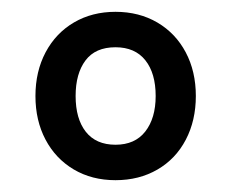

<svg xmlns="http://www.w3.org/2000/svg" viewBox="-20 -575 392 325"><path d="M175.5 -270Q135.5 -270 104.8 -288.2Q74 -306.5 57 -338.8Q40 -371 40 -412.5Q40 -454 57.2 -486.5Q74.5 -519 105.2 -537Q136 -555 175.5 -555Q215.5 -555 246.5 -536.8Q277.5 -518.5 294.5 -486.2Q311.5 -454 311.5 -412.5Q311.5 -371 294.5 -338.5Q277.5 -306 246.5 -288Q215.5 -270 175.5 -270ZM175.5 -330Q208.5 -330 226 -352.5Q243.5 -375 243.5 -412.5Q243.5 -451 226 -473Q208.5 -495 175.5 -495Q141.5 -495 124.8 -472.8Q108 -450.5 108 -412.5Q108 -374 125.2 -352Q142.5 -330 175.5 -330Z"/></svg>

Font: Vela Sans Bd
Style: Bold
Weight: 700
Designer: Principal design: Mikhail Sharanda - project Manrope.
Design modification: Ravid Balaliev
Foundry: Mikhail Sharanda
Version: Version 1.001